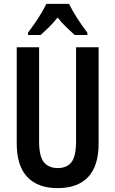

<svg xmlns="http://www.w3.org/2000/svg" viewBox="-20 -957 593 987"><path d="M487 -219Q487 -105 433.5 -47.5Q380 10 276 10Q174 10 120 -47.5Q66 -105 66 -219V-714H181V-231Q181 -152 206 -122.5Q231 -93 277 -93Q324 -93 347.5 -123.5Q371 -154 371 -232V-714H487ZM335 -937Q351 -904 376.5 -864Q402 -824 429 -789V-777H364Q345 -794 321 -817Q297 -840 276 -867Q254 -839 230 -815.5Q206 -792 189 -777H124V-789Q140 -810 158.5 -837Q177 -864 193 -890.5Q209 -917 218 -937Z"/></svg>

Font: Noto Sans Gujarati UI ExtraCondensed SemiBold
Style: Regular
Weight: 600
Width: 2
Designer: Jelle Bosma - Monotype Design Team, Universal Thirst
Foundry: Monotype Imaging Inc.
Version: Version 2.106; ttfautohint (v1.8.4.7-5d5b)